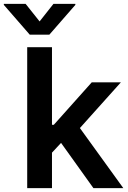

<svg xmlns="http://www.w3.org/2000/svg" viewBox="-74 -971 663 991"><path d="M66.4 0V-727.5H194.3V-326.7H203.6L399.4 -545.9H549.8L338.4 -310.1L562.5 0H408.2L241.2 -233.4L194.3 -183.1V0ZM58.1 -951.2 130.4 -860.4 202.1 -951.2H314.9V-945.8L180.7 -792H79.6L-54.2 -945.8V-951.2Z"/></svg>

Font: Inter Semi Bold
Style: Regular
Weight: 600
Designer: Rasmus Andersson
Foundry: rsms
Version: Version 4.000;git-e0f93cc